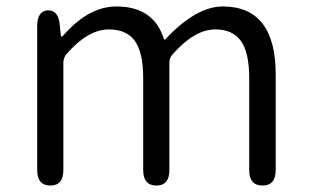

<svg xmlns="http://www.w3.org/2000/svg" viewBox="-20 -574 959 594"><path d="M136 0Q95 0 95 -48V-493Q95 -540 128 -542Q161 -543 165 -496L168 -466Q169 -460 170.5 -460Q172 -460 181 -470Q257 -554 340 -554Q455 -554 487 -454Q489 -449 492 -453Q587 -554 669 -554Q833 -554 833 -343V-48Q833 0 792 0Q751 0 751 -48V-333Q751 -411 725.5 -447Q700 -483 646 -483Q582 -483 514 -406Q504 -395 504 -380V-48Q504 0 464 0Q423 0 423 -48V-333Q423 -411 397.5 -447Q372 -483 317 -483Q252 -483 186 -407Q176 -395 176 -380V-48Q176 0 136 0Z"/></svg>

Font: Resource Han Rounded KR Normal
Style: Regular
Weight: 350
Designer: Cyano Hao (round all glyphs); Ryoko NISHIZUKA 西塚涼子 (kana, bopomofo & ideographs); Paul D. Hunt (Latin, Greek & Cyrillic)
Foundry: Cyano Hao
Version: 0.990